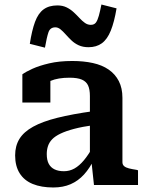

<svg xmlns="http://www.w3.org/2000/svg" viewBox="-20 -819 650 850"><path d="M394 -327V-265Q344 -258 308 -248.5Q272 -239 248 -227.5Q224 -216 211 -202.5Q198 -189 192.5 -172.5Q187 -156 187 -137Q187 -110 196 -93.5Q205 -77 222 -69Q239 -61 263 -61Q288 -61 309.5 -73Q331 -85 351.5 -109.5Q372 -134 393 -172L398 -117Q378 -75 352 -46.5Q326 -18 292.5 -3.5Q259 11 216 11Q163 11 125 -4.5Q87 -20 67 -52Q47 -84 47 -131Q47 -173 66 -204Q85 -235 126.5 -258Q168 -281 234 -297.5Q300 -314 394 -327ZM396 0 384 -112 378 -113V-394Q378 -423 370 -440.5Q362 -458 342.5 -466.5Q323 -475 288 -475Q237 -475 204 -461Q171 -447 157 -431Q152 -437 153 -445.5Q154 -454 160 -461.5Q166 -469 177 -474.5Q188 -480 203 -481V-365H79V-490Q94 -501 123.5 -514.5Q153 -528 197.5 -538.5Q242 -549 300 -549Q350 -549 391 -540Q432 -531 461 -511Q490 -491 506 -460Q522 -429 522 -386V-101Q522 -90 529.5 -83.5Q537 -77 551 -73.5Q565 -70 585 -67L591 -65V0ZM372 -610Q347 -610 328.5 -618.5Q310 -627 296 -640.5Q282 -654 270.5 -667Q259 -680 248 -689Q237 -698 225 -698Q202 -698 194.5 -676Q187 -654 179 -608L112 -625Q121 -684 135 -722Q149 -760 173 -777.5Q197 -795 234 -795Q257 -795 274.5 -786.5Q292 -778 306 -765Q320 -752 332 -739Q344 -726 356 -717.5Q368 -709 382 -709Q397 -709 404.5 -719Q412 -729 417.5 -749Q423 -769 429 -799L496 -782Q486 -722 470.5 -683.5Q455 -645 431 -627.5Q407 -610 372 -610Z"/></svg>

Font: Roboto Serif SemiBold
Style: Regular
Weight: 600
Designer: Greg Gazdowicz
Foundry: Commercial Type
Version: Version 1.008